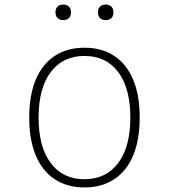

<svg xmlns="http://www.w3.org/2000/svg" viewBox="-20 -809 740 841"><path d="M350 12Q274 12 219.5 -24Q165 -60 136.5 -128.5Q108 -197 108 -294Q108 -391 136.5 -459.5Q165 -528 219.5 -564Q274 -600 350 -600Q426 -600 480.5 -564Q535 -528 563.5 -459.5Q592 -391 592 -294Q592 -197 563.5 -128.5Q535 -60 480.5 -24Q426 12 350 12ZM350 -24Q445 -24 498 -95.5Q551 -167 551 -294Q551 -422 498 -493Q445 -564 350 -564Q255 -564 202 -493Q149 -422 149 -294Q149 -166 202 -95Q255 -24 350 -24ZM257 -721Q241 -721 232 -730Q223 -739 223 -755Q223 -771 232 -780Q241 -789 257 -789Q273 -789 282 -780Q291 -771 291 -755Q291 -739 282 -730Q273 -721 257 -721ZM443 -721Q427 -721 418 -730Q409 -739 409 -755Q409 -771 418 -780Q427 -789 443 -789Q459 -789 468 -780Q477 -771 477 -755Q477 -739 468 -730Q459 -721 443 -721Z"/></svg>

Font: Martian Mono SemiExpanded Thin
Style: Regular
Weight: 250
Monospace: yes
Version: Version 0.930